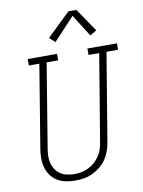

<svg xmlns="http://www.w3.org/2000/svg" viewBox="-103 -1037 831 1115"><g transform="rotate(-10 312.5 -479.5)"><path d="M249 8Q221 8 193.5 2.5Q166 -3 143.5 -17Q121 -31 105.5 -52.5Q90 -74 83 -100Q76 -126 76 -154.5Q76 -183 81 -211L161 -697H99V-735H272V-697H204L123 -204Q119 -182 118.5 -160Q118 -138 123 -118Q128 -98 139.5 -80.5Q151 -63 168 -51.5Q185 -40 206.5 -35Q228 -30 249 -30Q271 -30 292 -34Q313 -38 333 -47.5Q353 -57 370 -72Q387 -87 399.5 -105.5Q412 -124 419 -144.5Q426 -165 429 -186L514 -697H451V-735H625V-697H557L471 -179Q467 -154 458 -128.5Q449 -103 434 -80.5Q419 -58 397 -40.5Q375 -23 350.5 -11.5Q326 0 300 4Q274 8 249 8ZM275 -804 242 -834 380 -967H427L520 -830L481 -807L399 -937Z"/></g></svg>

Font: Iosevka Slab XLtExObl
Style: Regular
Weight: 200
Width: 7
Italic angle: -9°
Monospace: yes
Designer: Belleve Invis
Foundry: Belleve Invis
Version: Version 11.1.1; ttfautohint (v1.8.3)